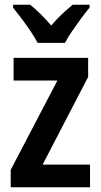

<svg xmlns="http://www.w3.org/2000/svg" viewBox="-20 -786 422 806"><path d="M358 0H25V-73L221 -448H37V-543H350V-463L159 -95H358ZM138 -606Q127 -627 109 -654Q91 -681 71 -707.5Q51 -734 35 -754V-766H107Q149 -732 195 -679Q219 -707 240.5 -727Q262 -747 285 -766H356V-754Q340 -735 320.5 -708.5Q301 -682 282.5 -655Q264 -628 253 -606Z"/></svg>

Font: Noto Sans Ethiopic Condensed SemiBold
Style: Regular
Weight: 600
Width: 3
Designer: Monotype Design Team
Foundry: Monotype Imaging Inc.
Version: Version 2.102; ttfautohint (v1.8.4.7-5d5b)